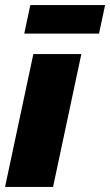

<svg xmlns="http://www.w3.org/2000/svg" viewBox="-36 -740 436 760"><path d="M96 -526H286L174 0H-16ZM60 -607 84 -720H380L356 -607Z"/></svg>

Font: Raleway Thin Black
Style: Italic
Weight: 900
Italic angle: -12°
Version: Version 4.026